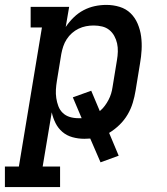

<svg xmlns="http://www.w3.org/2000/svg" viewBox="-62 -558 682 783"><path d="M-42 205V121H15L109 -446H63V-530H220L206 -448Q220 -469 238.5 -487Q257 -505 279 -516.5Q301 -528 324.5 -533Q348 -538 372 -538Q400 -538 426 -530Q452 -522 470.5 -504Q489 -486 499.5 -461Q510 -436 513.5 -409.5Q517 -383 515.5 -355Q514 -327 509 -299L491 -189Q487 -164 479.5 -139Q472 -114 458.5 -91Q445 -68 425.5 -49Q406 -30 383 -16L422 77L348 104L306 7Q300 7 294 7.5Q288 8 282 8Q257 8 233.5 1.5Q210 -5 192.5 -20Q175 -35 164.5 -56Q154 -77 149 -100L112 121H183V205ZM257 -76Q260 -76 264 -76Q268 -76 271 -76L235 -161L310 -188L345 -105Q356 -114 365 -126Q374 -138 380.5 -150.5Q387 -163 391 -176Q395 -189 397 -203L415 -313Q418 -330 418.5 -347.5Q419 -365 415.5 -381Q412 -397 404 -411.5Q396 -426 383.5 -436Q371 -446 354.5 -450Q338 -454 320 -454Q304 -454 288.5 -451Q273 -448 258.5 -441Q244 -434 231.5 -423Q219 -412 210 -398Q201 -384 196 -369Q191 -354 188 -338L170 -228Q167 -210 166 -192.5Q165 -175 167.5 -158Q170 -141 176 -125Q182 -109 194 -97.5Q206 -86 222.5 -81Q239 -76 257 -76Z"/></svg>

Font: Iosevka Slab MdExObl
Style: Regular
Weight: 500
Width: 7
Italic angle: -9°
Monospace: yes
Designer: Belleve Invis
Foundry: Belleve Invis
Version: Version 11.1.1; ttfautohint (v1.8.3)